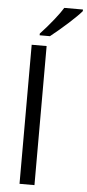

<svg xmlns="http://www.w3.org/2000/svg" viewBox="-63 -1010 474 1045"><g transform="rotate(5 173.5 -487.5)"><path d="M167 0H85.4V-759.8H167ZM244.6 -975.1H346.7V-966.3Q324.7 -940.4 277.1 -897.2Q229.5 -854 180.2 -814.9H124V-824.2Q161.1 -863.8 195.6 -907Q230 -950.2 244.6 -975.1Z"/></g></svg>

Font: Viking Open Sans
Style: Regular
Weight: 400
Foundry: Ascender Corporation
Version: Version 2.001